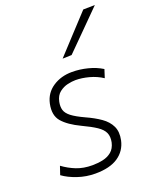

<svg xmlns="http://www.w3.org/2000/svg" viewBox="-146 -861 766 954"><g transform="rotate(-20 237.0 -384.0)"><path d="M191.5 9.5Q143 9.5 98.2 -5.8Q53.5 -21 23.5 -43L38.5 -87.5Q71 -63.5 107.8 -49Q144.5 -34.5 191.5 -34.5Q220.5 -34.5 247.2 -40.2Q274 -46 293.2 -62Q312.5 -78 319.5 -108.5Q325.5 -138 316.2 -158.8Q307 -179.5 280.2 -197.5Q253.5 -215.5 206.5 -237.5Q143.5 -267.5 114 -301.8Q84.5 -336 97 -395Q108.5 -447.5 152 -476.2Q195.5 -505 253.5 -505Q294.5 -505 336 -494.5Q377.5 -484 410.5 -463.5L396.5 -420Q365.5 -440.5 327.5 -450.8Q289.5 -461 256 -461Q238 -461 214.5 -455.8Q191 -450.5 170.8 -434.8Q150.5 -419 144 -387.5Q139 -363 144.5 -344.2Q150 -325.5 172.2 -308.2Q194.5 -291 239 -270.5Q282.5 -251 314.8 -228.5Q347 -206 361.5 -175.5Q376 -145 367 -102Q355.5 -49.5 311.8 -20Q268 9.5 191.5 9.5ZM233 -583Q279 -633 323.5 -681Q368 -729 413 -777.5L474.5 -778.5Q425.5 -729 377.2 -680.8Q329 -632.5 281 -584.5Z"/></g></svg>

Font: Commissioner ExtraLight
Style: Italic
Weight: 200
Italic angle: -12°
Designer: Kostas Bartsokas
Foundry: Kostas Bartsokas
Version: Version 1.000; ttfautohint (v1.8.3)